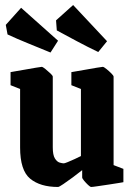

<svg xmlns="http://www.w3.org/2000/svg" viewBox="-20 -733 534 764"><path d="M211 11Q140 11 100 -22Q60 -55 60 -146V-379L22 -394V-446Q22 -446 39 -449Q56 -452 79.5 -456Q103 -460 122.5 -463.5Q142 -467 146 -467Q150 -467 160.5 -458.5Q171 -450 180.5 -441Q190 -432 190 -428V-147Q190 -116 198.5 -102.5Q207 -89 217.5 -86Q228 -83 234 -83Q237 -83 249.5 -88Q262 -93 277 -100Q292 -107 302 -112V-379L264 -394V-446Q264 -446 281.5 -449Q299 -452 322 -456Q345 -460 365 -463.5Q385 -467 389 -467Q393 -467 403.5 -458.5Q414 -450 423 -441Q432 -432 432 -428V-76L471 -61V-8Q471 -8 453.5 -5Q436 -2 412 1.5Q388 5 368 8Q348 11 343 11Q339 11 330.5 3Q322 -5 314.5 -14Q307 -23 307 -27V-56Q291 -43 270 -27.5Q249 -12 232 -0.5Q215 11 211 11ZM371 -526Q331 -545 286 -569Q241 -593 206 -612L203 -652L271 -713L406 -569ZM181 -524Q140 -541 93 -560Q46 -579 10 -596L3 -634L64 -702L211 -571Z"/></svg>

Font: Grenze Gotisch
Style: Bold
Weight: 700
Designer: Renata Polastri
Foundry: Omnibus-Type
Version: Version 1.001